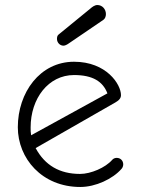

<svg xmlns="http://www.w3.org/2000/svg" viewBox="-20 -745 561 765"><path d="M471 -90C471 -105 460 -116 445 -116C438 -116 431 -113 427 -108C400 -77 342 -52 299 -52C218 -52 159 -86 122 -155L440 -337C456 -346 462 -355 462 -366C462 -409 404 -499 275 -499C139 -499 51 -376 51 -238C51 -114 147 0 300 0C361 0 429 -32 464 -72C468 -76 471 -83 471 -90ZM275 -446C350 -446 390 -420 408 -373L104 -206C102 -217 102 -226 102 -237C102 -353 173 -446 275 -446ZM392 -666C399 -671 402 -680 402 -689C402 -709 387 -725 368 -725C357 -725 347 -717 339 -710L213 -607C208 -603 207 -596 207 -590C207 -575 219 -563 233 -563C239 -563 247 -567 254 -572Z"/></svg>

Font: Comic Neue
Style: Normal
Weight: 400
Designer: Craig Rozynski
Foundry: Craig Rozynski
Version: Version 2.003